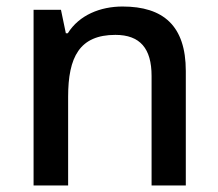

<svg xmlns="http://www.w3.org/2000/svg" viewBox="-20 -569 670 589"><path d="M356 -549C288 -549 223 -523 188 -467H182L167 -539H83V0H189V-272C189 -394 224 -462 334 -462C410 -462 445 -420 445 -336V0H550V-351C550 -490 481 -549 356 -549Z"/></svg>

Font: Noto Sans Gujarati Medium
Style: Regular
Weight: 500
Designer: Jelle Bosma - Monotype Design Team, Universal Thirst
Foundry: Monotype Imaging Inc.
Version: Version 2.106